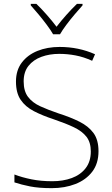

<svg xmlns="http://www.w3.org/2000/svg" viewBox="-20 -1061 584 998"><path d="M492 -275Q492 -211 459.5 -168.5Q427 -126 372 -104.5Q317 -83 249 -83Q182 -83 136.5 -92Q91 -101 55 -113V-154Q94 -139 143 -129Q192 -119 252 -119Q308 -119 353 -135.5Q398 -152 425 -186.5Q452 -221 452 -274Q452 -321 429.5 -350Q407 -379 364 -399.5Q321 -420 259 -441Q201 -460 156.5 -483Q112 -506 87.5 -542Q63 -578 63 -637Q63 -696 93.5 -736Q124 -776 175 -796.5Q226 -817 290 -817Q389 -817 474 -779L459 -745Q415 -765 372.5 -773Q330 -781 288 -781Q237 -781 195 -765.5Q153 -750 128 -718.5Q103 -687 103 -638Q103 -587 126 -557Q149 -527 189.5 -508.5Q230 -490 283 -472Q346 -452 393 -428.5Q440 -405 466 -369.5Q492 -334 492 -275ZM256 -883Q244 -904 223.5 -931.5Q203 -959 180.5 -986Q158 -1013 140 -1033V-1041H169Q196 -1015 224 -983Q252 -951 274 -922Q296 -951 324.5 -983Q353 -1015 380 -1041H409V-1033Q391 -1013 368 -986Q345 -959 324.5 -931.5Q304 -904 292 -883Z"/></svg>

Font: Noto Sans Kannada UI ExtraLight
Style: Regular
Weight: 200
Designer: Jelle Bosma - Monotype Design Team
Foundry: Monotype Imaging Inc.
Version: Version 2.005; ttfautohint (v1.8.4.7-5d5b)